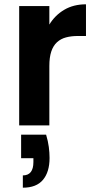

<svg xmlns="http://www.w3.org/2000/svg" viewBox="-20 -582 444 891"><path d="M194 43Q203 73 206.5 100Q210 127 210 151Q210 216 179.5 252.5Q149 289 86 289V232Q135 232 135 170V152H78V43ZM209 0H69V-554H209V-468Q235 -511 278 -536.5Q321 -562 379 -562V-415H342Q311 -415 286.5 -408.5Q262 -402 244.5 -386Q227 -370 218 -343Q209 -316 209 -276Z"/></svg>

Font: SVN-Poppins SemiBold
Style: Regular
Weight: 600
Designer: Ninad Kale (Devanagari), Jonny Pinhorn (Latin)
Foundry: Indian Type Foundry
Version: Version 3.002 2017